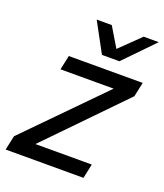

<svg xmlns="http://www.w3.org/2000/svg" viewBox="-152 -788 751 877"><g transform="rotate(20 224.0 -350.0)"><path d="M463 -500 448 -430 98 -70H372L357 0H-21.3L-6.3 -70L347.2 -430H88.8L103.8 -500ZM247.5 -556.7 394.8 -700H468.2L329.2 -556.7ZM325.8 -556.7H244.2L166.5 -700H239.8Z"/></g></svg>

Font: Epunda Sans Light
Style: Italic
Weight: 300
Italic angle: -12.0243°
Designer: Simon Atzbach
Foundry: typofactur
Version: Version 2.204